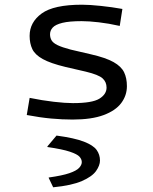

<svg xmlns="http://www.w3.org/2000/svg" viewBox="-20 -498 654 820"><path d="M522 -129.9Q522 -90.3 497.8 -57.9Q473.6 -25.5 422.4 -6.5Q371.2 12.6 289.9 12.6Q246 12.6 198.8 8.3Q151.7 4 94.3 -6.8L106.6 -80Q160.4 -69 209.7 -63.3Q259 -57.6 291.5 -57.6Q373.7 -57.6 404.4 -76.5Q435.1 -95.5 435.1 -123.9Q435.1 -147.8 418.1 -163.3Q401.1 -178.9 346 -192.1L259.4 -212.1Q195.2 -227.6 162.4 -245.9Q129.5 -264.2 118 -288.4Q106.5 -312.7 106.5 -344.9Q106.5 -402.9 158 -440.4Q209.5 -477.9 330.2 -477.9Q362.5 -477.9 410.5 -472.8Q458.4 -467.8 502.7 -459.8L491.4 -387.3Q443.8 -398 401.6 -402.8Q359.4 -407.7 328.7 -407.7Q275.7 -407.7 246.4 -400.4Q217 -393.1 205.4 -380.6Q193.7 -368 193.7 -351.5Q193.7 -337.1 200.3 -325.7Q206.9 -314.4 225.8 -305.2Q244.7 -296 281.9 -286.2L367.7 -266.2Q432 -251.5 465 -232.8Q498 -214.2 510 -189.3Q522 -164.4 522 -129.9ZM207.1 301.9 188.1 262.1V260.1Q245.9 252 276.2 241.6Q306.5 231.2 317.9 218.9Q329.3 206.5 329.3 194.4Q329.3 182.3 319.6 171.3Q309.9 160.4 278.5 149.9Q247.2 139.3 182.5 129.9V127.2L221.4 81Q298.4 91.4 338.3 106.9Q378.3 122.4 392.7 142.4Q407 162.4 407 187.4Q407 208.5 390.2 232.4Q373.3 256.2 330 275.1Q286.7 294.1 207.1 301.9Z"/></svg>

Font: Intel One Mono Light
Style: Regular
Weight: 300
Monospace: yes
Designer: Fred Shallcrass
Foundry: Frere-Jones Type LLC
Version: Version 1.004